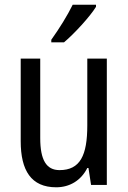

<svg xmlns="http://www.w3.org/2000/svg" viewBox="-20 -786 545 816"><path d="M388 -757V-766H289C267 -721 233 -666 198 -617V-606H252C295 -642 363 -716 388 -757ZM434 -537H351V-253C351 -126 321 -63 233 -63C177 -63 151 -106 151 -199V-537H68V-186C68 -62 112 10 219 10C275 10 324 -18 351 -72H356L367 0H434Z"/></svg>

Font: Noto Sans Gurmukhi UI Condensed
Style: Regular
Weight: 400
Width: 3
Designer: Jelle Bosma - Monotype Design Team
Foundry: Monotype Imaging Inc.
Version: Version 2.004